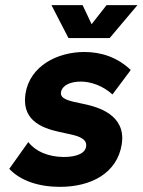

<svg xmlns="http://www.w3.org/2000/svg" viewBox="-20 -720 554 746"><path d="M180 -700 246 -572H406L514 -700H394L336 -626L301 -700ZM213 6C334 6 435 -47 453 -159C454 -168 455 -176 455 -183C455 -284 345 -308 296 -318C248 -328 213 -335 217 -362C222 -389 254 -403 294 -403C334 -403 381 -386 417 -353L488 -448C436 -498 372 -518 308 -518C203 -518 96 -464 79 -356C78 -347 77 -338 77 -330C77 -234 174 -215 231 -203C276 -194 315 -185 315 -156C315 -126 281 -110 227 -110C167 -111 119 -131 90 -168L16 -64C59 -18 130 6 213 6Z"/></svg>

Font: Arthouse Owned
Style: Bold Italic
Weight: 700
Italic angle: -10°
Designer: Jeremy Tribby
Foundry: Tribby Type
Version: Version 1.000;PS 001.000;hotconv 1.0.88;makeotf.lib2.5.64775